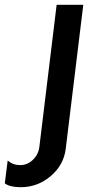

<svg xmlns="http://www.w3.org/2000/svg" viewBox="-74 -520 396 800"><path d="M12 260Q-33 260 -54 244L-42 149Q-20 168 10 168Q40 168 63 146Q86 124 90 92L162 -500H273L200 99Q192 167 137.5 213.5Q83 260 12 260Z"/></svg>

Font: Orkney Medium
Style: MediumItalic
Weight: 500
Designer: Samuel Oakes and Alfredo Marco Pradil
Foundry: Alfredo Marco Pradil
Version: 1.0; ttfautohint (v1.5)